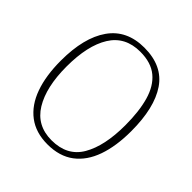

<svg xmlns="http://www.w3.org/2000/svg" viewBox="-194 -873 1030 1030"><g transform="rotate(45 321.0 -357.5)"><path d="M320 10Q231 10 171.5 -35Q112 -80 82.5 -162.5Q53 -245 53 -359Q53 -533 120.5 -629Q188 -725 321 -725Q459 -725 523.5 -630Q588 -535 588 -358Q588 -245 559 -162.5Q530 -80 470.5 -35Q411 10 320 10ZM320 -21Q438 -21 490.5 -111Q543 -201 543 -358Q543 -464 521.5 -539Q500 -614 451.5 -654Q403 -694 321 -694Q207 -694 152 -605.5Q97 -517 97 -358Q97 -202 152.5 -111.5Q208 -21 320 -21Z"/></g></svg>

Font: Noto Serif Georgian SemiCondensed ExtraLight
Style: Regular
Weight: 200
Width: 4
Designer: Monotype Design Team, Akaki Razmadze
Foundry: Google LLC
Version: Version 2.003; ttfautohint (v1.8.4.7-5d5b)